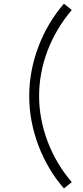

<svg xmlns="http://www.w3.org/2000/svg" viewBox="-20 -856 457 1051"><path d="M373 141C259 9.5 194 -163.5 194 -330C194 -499 257.5 -665.5 373 -801.5L330 -835.5C212.5 -701.5 139.5 -514.5 140 -330C139.5 -145.5 212.5 41.5 330 175.5Z"/></svg>

Font: Hauora Light
Style: Regular
Weight: 300
Designer: Wayne Shih
Foundry: WCYS
Version: Version 1.001;hotconv 1.0.109;makeotfexe 2.5.65596